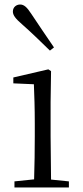

<svg xmlns="http://www.w3.org/2000/svg" viewBox="-20 -830 368 850"><path d="M219 -620C186 -669 151 -719 119 -768C99 -799 86 -810 69 -810C53 -810 37 -799 37 -779C37 -763 48 -748 77 -723C117 -688 159 -647 201 -606ZM130 0H285V-27L206 -35L204 -227V-378L206 -515L194 -523L39 -487V-461L130 -457C132 -407 134 -352 134 -285V-227C134 -173 133 -91 131 -36L44 -27V0Z"/></svg>

Font: Noto Serif CJK KR Light
Style: Regular
Weight: 300
Designer: Ryoko NISHIZUKA 西塚涼子 (kana & ideographs); Frank Grießhammer (Latin, Greek & Cyrillic); Wenlong ZHANG 张文龙 (bopomofo); San
Foundry: Adobe
Version: Version 2.001;hotconv 1.1.0;makeotfexe 2.6.0